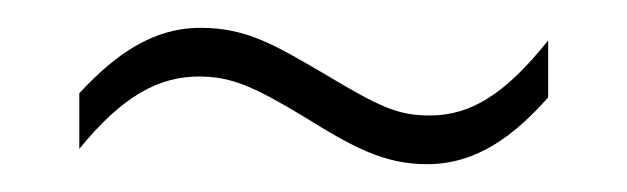

<svg xmlns="http://www.w3.org/2000/svg" viewBox="-20 -387 451 138"><path d="M37 -320V-280C68 -318 94 -332 123 -332C146 -332 162 -325 197 -304C234 -281 256 -269 287 -269C323 -269 350 -290 374 -317V-358C343 -319 318 -304 289 -304C266 -304 253 -310 213 -334C177 -355 157 -367 124 -367C90 -367 63 -348 37 -320Z"/></svg>

Font: Noto Sans Gurmukhi UI ExtraCondensed ExtraLight
Style: Regular
Weight: 200
Width: 2
Designer: Jelle Bosma - Monotype Design Team
Foundry: Monotype Imaging Inc.
Version: Version 2.004